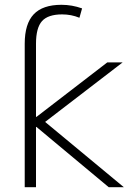

<svg xmlns="http://www.w3.org/2000/svg" viewBox="-20 -780 584 800"><path d="M496 0H433L132 -251H130V0H83V-598Q83 -681 120.5 -720.5Q158 -760 236 -760Q280 -760 322 -745L311 -706Q277 -720 239 -720Q180 -720 155 -692Q130 -664 130 -598V-293H132L427 -520H491L168 -272Z"/></svg>

Font: M PLUS 1p Light
Style: Regular
Weight: 300
Version: Version 1.061